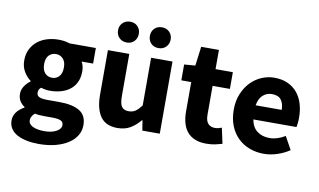

<svg xmlns="http://www.w3.org/2000/svg" viewBox="-88 -901 2161 1300"><g transform="rotate(10 992.5 -250.5)"><path d="M242 211Q198 211 160.5 203.5Q123 196 94.5 181Q66 166 50 142Q34 118 34 85Q34 25 105 -15V-19Q85 -32 72 -52Q59 -72 59 -103Q59 -130 75 -154.5Q91 -179 115 -196V-200Q89 -218 68.5 -251.5Q48 -285 48 -329Q48 -374 65 -407.5Q82 -441 110.5 -463.5Q139 -486 176 -497Q213 -508 253 -508Q297 -508 330 -496H511V-389H432Q439 -378 443.5 -361Q448 -344 448 -324Q448 -281 433 -249.5Q418 -218 391.5 -197.5Q365 -177 329.5 -167Q294 -157 253 -157Q224 -157 193 -167Q183 -159 179 -151Q175 -143 175 -130Q175 -111 191.5 -102Q208 -93 250 -93H330Q422 -93 470.5 -63.5Q519 -34 519 33Q519 72 499.5 104.5Q480 137 444 160.5Q408 184 357 197.5Q306 211 242 211ZM253 -246Q282 -246 301.5 -266.5Q321 -287 321 -329Q321 -368 301.5 -388.5Q282 -409 253 -409Q224 -409 204.5 -389Q185 -369 185 -329Q185 -287 204.5 -266.5Q224 -246 253 -246ZM265 119Q315 119 347 101.5Q379 84 379 58Q379 35 359.5 27Q340 19 303 19H252Q226 19 210 17.5Q194 16 182 13Q155 37 155 62Q155 90 185 104.5Q215 119 265 119Z M748 12Q667 12 630.5 -41Q594 -94 594 -188V-496H741V-207Q741 -153 756 -133Q771 -113 803 -113Q831 -113 850 -126Q869 -139 891 -168V-496H1038V0H918L907 -69H904Q872 -31 835.5 -9.5Q799 12 748 12ZM710 -569Q678 -569 658 -589.5Q638 -610 638 -641Q638 -671 658 -691.5Q678 -712 710 -712Q742 -712 761.5 -691.5Q781 -671 781 -641Q781 -610 761.5 -589.5Q742 -569 710 -569ZM928 -569Q896 -569 876.5 -589.5Q857 -610 857 -641Q857 -671 876.5 -691.5Q896 -712 928 -712Q960 -712 980 -691.5Q1000 -671 1000 -641Q1000 -610 980 -589.5Q960 -569 928 -569Z M1358 12Q1312 12 1279.5 -2Q1247 -16 1226.5 -41Q1206 -66 1196.5 -101.5Q1187 -137 1187 -180V-381H1119V-490L1195 -496L1212 -628H1334V-496H1453V-381H1334V-182Q1334 -140 1351.5 -121.5Q1369 -103 1398 -103Q1410 -103 1422.5 -106Q1435 -109 1445 -113L1468 -6Q1448 0 1421 6Q1394 12 1358 12Z M1754 12Q1701 12 1655 -5.5Q1609 -23 1575 -56.5Q1541 -90 1522 -138Q1503 -186 1503 -248Q1503 -308 1523 -356.5Q1543 -405 1575.5 -438.5Q1608 -472 1650 -490Q1692 -508 1737 -508Q1790 -508 1829.5 -490Q1869 -472 1895.5 -440Q1922 -408 1935 -364.5Q1948 -321 1948 -270Q1948 -250 1946 -232Q1944 -214 1942 -205H1645Q1655 -151 1689.5 -125.5Q1724 -100 1774 -100Q1827 -100 1881 -133L1930 -44Q1892 -18 1845.5 -3Q1799 12 1754 12ZM1644 -302H1823Q1823 -344 1804 -370Q1785 -396 1740 -396Q1705 -396 1678.5 -373Q1652 -350 1644 -302Z"/></g></svg>

Font: Font
Style: ¶
Weight: 700
Designer: Paul D. Hunt
Foundry: Adobe Systems Incorporated
Version: Version 3.000